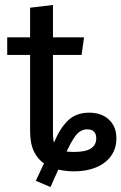

<svg xmlns="http://www.w3.org/2000/svg" viewBox="-20 -677 488 772"><path d="M101 -646 193 -657V-140L101 -150ZM9 -527H318L308 -456H9ZM221 -10 183 75 124 50 159 -25 198 -106Q222 -163 254.5 -193.5Q287 -224 339 -224Q388 -224 418 -196Q448 -168 448 -121Q448 -80 426.5 -50Q405 -20 366.5 -4Q328 12 277 12Q248 12 217 5.5Q186 -1 159.5 -18Q133 -35 117 -67Q101 -99 101 -150L193 -140Q193 -95 210 -80.5Q227 -66 277 -66Q324 -66 345.5 -80Q367 -94 367 -121Q367 -138 358 -147.5Q349 -157 331 -157Q305 -157 286 -134Q267 -111 238 -46Z"/></svg>

Font: Fira Sans Variable
Style: Regular
Weight: 400
Designer: Carrois Corporate & Edenspiekermann AG
Foundry: Carrois Corporate GbR & Edenspiekermann AG
Version: Version 4.202